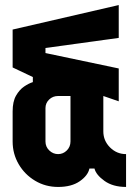

<svg xmlns="http://www.w3.org/2000/svg" viewBox="-20 -730 549 760"><path d="M210 10Q160 10 119 -14.5Q78 -39 54 -80Q30 -121 30 -170V-289Q30 -328 43.5 -351.5Q57 -375 75.5 -387.5Q94 -400 110 -405V-425L30 -463V-613L450 -710V-580L160 -540V-520L450 -459V-329L389 -350V-210Q389 -173 415.5 -146.5Q442 -120 479 -120V10Q427 10 393.5 -14Q360 -38 354 -63H334Q328 -35 295.5 -12.5Q263 10 210 10ZM210 -120Q230 -120 244.5 -134.5Q259 -149 259 -170V-350H210Q189 -350 174.5 -336Q160 -322 160 -302V-170Q160 -149 175 -134.5Q190 -120 210 -120Z"/></svg>

Font: Vina Sans
Style: Regular
Weight: 400
Designer: Andree Nguyen
Foundry: Nguyen Type Foundry
Version: Version 1.002; ttfautohint (v1.8.4.7-5d5b);gftools[0.9.28]